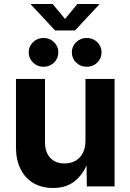

<svg xmlns="http://www.w3.org/2000/svg" viewBox="-20 -935 654 963"><path d="M246.1 7.8Q189.9 7.8 147.9 -16.6Q106 -41 83 -87.2Q60.1 -133.3 60.1 -197.3V-539.1H205.6V-223.1Q205.6 -171.9 231.7 -143.6Q257.8 -115.2 303.7 -115.2Q334.5 -115.2 358.2 -128.4Q381.8 -141.6 395.3 -167.2Q408.7 -192.9 408.7 -229.5V-539.1H554.7V0H415.5L413.6 -135.7H425.8Q403.3 -67.4 359.1 -29.8Q314.9 7.8 246.1 7.8ZM415 -600.1Q383.8 -600.1 362.1 -621.1Q340.3 -642.1 340.3 -672.4Q340.3 -702.6 362.1 -723.6Q383.8 -744.6 415 -744.6Q446.3 -744.6 467.8 -723.6Q489.3 -702.6 489.3 -672.4Q489.3 -642.1 467.8 -621.1Q446.3 -600.1 415 -600.1ZM198.2 -600.1Q167.5 -600.1 145.8 -621.1Q124 -642.1 124 -672.4Q124 -702.6 145.8 -723.6Q167.5 -744.6 198.2 -744.6Q229.5 -744.6 251 -723.6Q272.5 -702.6 272.5 -672.4Q272.5 -642.1 251 -621.1Q229.5 -600.1 198.2 -600.1ZM244.1 -915 306.2 -839.8 368.2 -915H477.5V-912.1L356 -782.2H256.3L135.3 -912.1V-915Z"/></svg>

Font: Inter 18pt
Style: Bold
Weight: 700
Designer: Rasmus Andersson
Foundry: rsms
Version: Version 4.001;git-66647c0bb